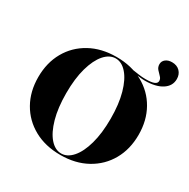

<svg xmlns="http://www.w3.org/2000/svg" viewBox="-161 -850 991 1008"><g transform="rotate(30 334.0 -346.5)"><path d="M523.4 -548.4Q508.1 -548.4 486.3 -551.2Q464.5 -554 444.4 -557.3L436.3 -566.9Q458.1 -563.7 480.2 -560.5Q502.4 -557.3 521.8 -557.3Q558.1 -557.3 574.2 -564.1Q590.3 -571 590.3 -584.7Q590.3 -598.4 579.4 -608.9Q568.5 -619.4 557.7 -631.9Q546.8 -644.4 546.8 -662.1Q546.8 -680.6 561.7 -692.3Q576.6 -704 600 -704Q629.8 -704 647.6 -685.9Q665.3 -667.7 665.3 -639.5Q665.3 -597.6 627.4 -573Q589.5 -548.4 523.4 -548.4ZM333.9 11.3Q242.7 11.3 174.2 -26.6Q105.6 -64.5 67.7 -131.5Q29.8 -198.4 29.8 -285.5Q29.8 -372.6 67.7 -439.5Q105.6 -506.5 174.2 -544.4Q242.7 -582.3 333.9 -582.3Q425 -582.3 493.5 -544.4Q562.1 -506.5 600 -439.5Q637.9 -372.6 637.9 -285.5Q637.9 -198.4 600 -131.5Q562.1 -64.5 493.5 -26.6Q425 11.3 333.9 11.3ZM333.9 2.4Q371 2.4 401.6 -32.7Q432.3 -67.7 450.4 -132.7Q468.5 -197.6 468.5 -285.5Q468.5 -374.2 450.4 -438.7Q432.3 -503.2 401.6 -538.3Q371 -573.4 333.9 -573.4Q296.8 -573.4 266.1 -538.3Q235.5 -503.2 217.3 -438.7Q199.2 -374.2 199.2 -285.5Q199.2 -197.6 217.3 -132.7Q235.5 -67.7 266.1 -32.7Q296.8 2.4 333.9 2.4Z"/></g></svg>

Font: Playfair 144pt SemiCondensed Black
Style: Regular
Weight: 900
Width: 4
Designer: Claus Eggers Sørensen
Foundry: Claus Eggers Sørensen
Version: Version 2.203